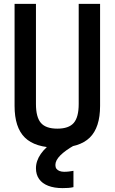

<svg xmlns="http://www.w3.org/2000/svg" viewBox="-20 -750 590 988"><path d="M302 218Q259 218 228 206Q197 194 181 171Q165 148 165 116Q165 78 190 42Q215 6 264 -27L362 -2Q316 24 290.5 49.5Q265 75 265 99Q265 111 270.5 118.5Q276 126 286.5 130Q297 134 310 134Q323 134 335 132.5Q347 131 358 129V213Q345 216 331.5 217Q318 218 302 218ZM275 10Q161 10 108 -42Q55 -94 55 -205V-730H165V-215Q165 -147 190.5 -117.5Q216 -88 275 -88Q334 -88 359.5 -117.5Q385 -147 385 -215V-730H495V-205Q495 -94 442 -42Q389 10 275 10Z"/></svg>

Font: M PLUS Code Latin SemiExpanded Medium
Style: Regular
Weight: 500
Width: 6
Designer: Coji Morishita
Foundry: UNDERFOREST DESIGN
Version: Version 1.002; ttfautohint (v1.8.3)